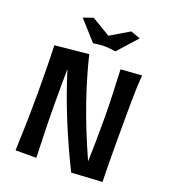

<svg xmlns="http://www.w3.org/2000/svg" viewBox="-165 -1052 1047 1183"><g transform="rotate(20 358.0 -460.0)"><path d="M646 -700Q643 -668 641.5 -634.5Q640 -601 639.5 -560.5Q639 -520 638.5 -470Q638 -420 638 -356Q638 -296 638 -247.5Q638 -199 638.5 -157Q639 -115 639.5 -77Q640 -39 641 0L440 12Q373 -122 310.5 -273.5Q248 -425 200 -580Q200 -561 199.5 -534.5Q199 -508 199 -478Q199 -448 199 -416.5Q199 -385 199 -356Q199 -296 200 -247.5Q201 -199 202 -157Q203 -115 204.5 -77Q206 -39 207 0H71Q72 -48 73.5 -84.5Q75 -121 76 -160.5Q77 -200 78 -251Q79 -302 79 -379Q79 -456 78 -532.5Q77 -609 74 -690L295 -712Q326 -581 379.5 -425Q433 -269 514 -89Q516 -137 517 -209Q518 -281 518 -379Q518 -456 514.5 -532.5Q511 -609 508 -690ZM180 -910 244 -932 367 -859 490 -932 554 -910 440 -783Q429 -785 407 -787.5Q385 -790 367 -790Q349 -790 327 -787.5Q305 -785 294 -783Z"/></g></svg>

Font: Cantora One
Style: Regular
Weight: 400
Designer: Pablo Impallari, Rodrigo Fuenzalida
Foundry: Pablo Impallari
Version: Version 1.002; ttfautohint (v0.8) -G 200 -r 50